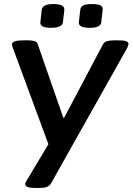

<svg xmlns="http://www.w3.org/2000/svg" viewBox="-20 -725 657 952"><path d="M156 207Q105 207 105 188Q105 181 113 169L220 -10L44 -487Q39 -499 39 -505Q39 -525 97 -525H120Q139 -525 151.5 -521Q164 -517 167 -506L294 -141H298L491 -506Q497 -517 511 -521Q525 -525 546 -525H566Q594 -525 605.5 -520.5Q617 -516 617 -507Q617 -500 611 -488L232 186Q225 197 211.5 202Q198 207 177 207ZM424 -587Q368 -587 371 -615L378 -676Q379 -691 392.5 -698Q406 -705 436 -705Q466 -705 478.5 -698Q491 -691 489 -676L482 -615Q480 -587 424 -587ZM233 -587Q177 -587 180 -615L187 -676Q190 -705 245 -705Q301 -705 299 -676L292 -615Q289 -587 233 -587Z"/></svg>

Font: Asap Expanded Expanded SemiBold
Style: Italic
Weight: 600
Width: 7
Italic angle: -6°
Designer: Pablo Cosgaya
Foundry: Omnibus-Type
Version: Version 3.001; ttfautohint (v1.8.4.7-5d5b)